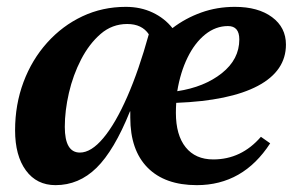

<svg xmlns="http://www.w3.org/2000/svg" viewBox="-20 -526 876 560"><path d="M142 14Q87 14 55.5 -29Q24 -72 24 -146Q24 -221 48.5 -286.5Q73 -352 117.5 -401.5Q162 -451 220.5 -478.5Q279 -506 347 -506Q390 -506 425 -489.5Q460 -473 483 -444Q521 -473 567 -489.5Q613 -506 665 -506Q733 -506 773.5 -476Q814 -446 814 -396Q814 -319 732 -275.5Q650 -232 494 -226Q493 -211 493 -197Q493 -132 521.5 -96.5Q550 -61 602 -61Q684 -61 741 -127L768 -108Q689 14 554 14Q461 14 410.5 -37Q360 -88 360 -183Q360 -192 360 -201H359Q313 -87 261.5 -36.5Q210 14 142 14ZM169 -156Q169 -81 213 -81Q246 -81 281.5 -123.5Q317 -166 351 -243.5Q385 -321 414 -426Q394 -456 351 -456Q307 -456 273.5 -427Q240 -398 216.5 -352.5Q193 -307 181 -255Q169 -203 169 -156ZM645 -450Q609 -450 578.5 -425.5Q548 -401 527 -358Q506 -315 497 -260Q576 -272 627 -312.5Q678 -353 678 -411Q678 -450 645 -450Z"/></svg>

Font: Platypi SemiBold
Style: Italic
Weight: 600
Italic angle: -13°
Designer: David Sargent
Foundry: Bolt Cutter Type
Version: Version 1.200; ttfautohint (v1.8.4.7-5d5b)